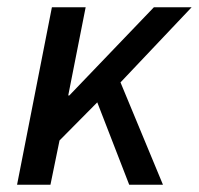

<svg xmlns="http://www.w3.org/2000/svg" viewBox="-20 -509 548 529"><path d="M27 0 123 -489H216L168 -246H171L404 -489H508L312 -282L429 0H336L248 -227L144 -122L119 0Z"/></svg>

Font: Source Sans 3 ExtraLight Medium
Style: Italic
Weight: 500
Italic angle: -11°
Version: Version 3.052;hotconv 1.1.0;makeotfexe 2.6.0